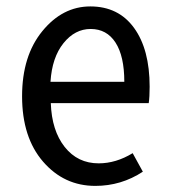

<svg xmlns="http://www.w3.org/2000/svg" viewBox="-20 -576 540 607"><path d="M281.2 11.7Q182.6 11.7 116.2 -64.9Q49.8 -141.6 49.8 -271.5Q49.8 -399.4 113.8 -477.5Q177.7 -555.7 265.6 -555.7Q354.5 -555.7 403.8 -487.8Q453.1 -419.9 453.1 -301.8Q453.1 -269.5 450.2 -250H140.6Q143.6 -163.1 184.6 -111.3Q225.6 -59.6 292 -59.6Q346.7 -59.6 399.4 -91.8L431.6 -33.2Q363.3 11.7 281.2 11.7ZM139.6 -317.4H373Q373 -398.4 345.2 -441.4Q317.4 -484.4 266.6 -484.4Q216.8 -484.4 180.7 -439.5Q144.5 -394.5 139.6 -317.4Z"/></svg>

Font: Gen Shin Gothic Monospace Regular
Style: Regular
Weight: 400
Designer: [Source Han Sans]
Ryoko NISHIZUKA  (kana & ideographs); Paul D. Hunt (Latin, Greek & Cyrillic); Wenlong ZHANG  (bopomofo
Version: Version 1.002.20150607